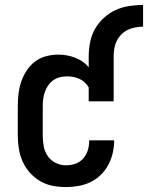

<svg xmlns="http://www.w3.org/2000/svg" viewBox="-20 -749 599 777"><path d="M247 8Q220 8 193.5 3Q167 -2 143.5 -15.5Q120 -29 101.5 -49.5Q83 -70 72 -94.5Q61 -119 56.5 -146Q52 -173 52 -200V-320Q52 -345 55 -370Q58 -395 66 -418.5Q74 -442 88 -463.5Q102 -485 122 -500Q142 -515 166.5 -521.5Q191 -528 216 -528Q251 -528 284 -515.5Q317 -503 339 -477V-520Q339 -549 344.5 -577.5Q350 -606 364 -631Q378 -656 399.5 -676Q421 -696 447 -708Q473 -720 502 -724.5Q531 -729 559 -729V-641Q543 -641 527 -638Q511 -635 496.5 -628Q482 -621 470.5 -609Q459 -597 452 -582.5Q445 -568 442.5 -552Q440 -536 440 -520V-339H339V-395Q333 -406 323.5 -415Q314 -424 302 -429.5Q290 -435 277.5 -437.5Q265 -440 252 -440Q237 -440 222.5 -436.5Q208 -433 196 -424.5Q184 -416 175.5 -404Q167 -392 162 -378Q157 -364 155 -349.5Q153 -335 153 -320V-200Q153 -178 157 -156.5Q161 -135 173.5 -117Q186 -99 206 -89.5Q226 -80 247 -80Q267 -80 285.5 -86.5Q304 -93 317 -108Q330 -123 335.5 -141.5Q341 -160 341 -180Q341 -180 341 -180.5Q341 -181 341 -181H442Q442 -180 442 -179.5Q442 -179 442 -179Q442 -154 436 -129Q430 -104 418 -81.5Q406 -59 387.5 -41Q369 -23 346 -12Q323 -1 298 3.5Q273 8 247 8Z"/></svg>

Font: Zed Mono Semibold
Style: Regular
Weight: 600
Monospace: yes
Designer: Belleve Invis
Foundry: Belleve Invis
Version: Version 1.0.0; ttfautohint (v1.8.4)